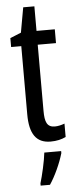

<svg xmlns="http://www.w3.org/2000/svg" viewBox="-59 -689 378 942"><g transform="rotate(-5 129.5 -218.5)"><path d="M197 -62C158 -62 148 -89 148 -143V-469H238V-537H148V-658H93L71 -535L17 -513V-469H67V-133C67 -37 99 10 170 10C200 10 224 4 245 -6V-72C229 -66 213 -62 197 -62ZM217 71V61H134C130 101 113 174 102 210V221H148C175 181 203 120 217 71Z"/></g></svg>

Font: Noto Sans Arabic UI XCn
Style: Regular
Weight: 400
Width: 2
Designer: Monotype Design Team, Nadine Chahine and Nizar Qandah
Foundry: Monotype Imaging Inc.
Version: Version 2.010